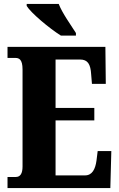

<svg xmlns="http://www.w3.org/2000/svg" viewBox="-20 -951 603 971"><path d="M288 -771H364V-784C340 -822 294 -886 277 -931H115V-921C136 -886 230 -807 288 -771ZM18 0H538L543 -187H474L468 -139C462 -95 446 -64 410 -64H261V-342H457V-405H261V-650H385C424 -650 438 -626 441 -575L445 -527H515L513 -714H18V-658H58C76 -658 94 -651 94 -600V-109C94 -74 83 -56 60 -56H18Z"/></svg>

Font: Noto Serif Devanagari ExtraCondensed Black
Style: Regular
Weight: 900
Width: 2
Designer: Universal Thirst, Indian Type Foundry and the Monotype Design Team
Foundry: Monotype Imaging Inc.
Version: Version 2.004